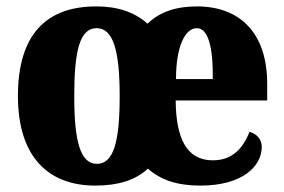

<svg xmlns="http://www.w3.org/2000/svg" viewBox="-20 -570 887 600"><path d="M278 10C349 10 404 -7 442 -43C482 -8 533 10 606 10C740 10 798 -52 798 -111C798 -136 781 -152 760 -158C739 -107 707 -69 645 -69C564 -69 530 -136 529 -256H815V-308C815 -467 730 -550 595 -550C529 -550 478 -532 441 -496C401 -532 348 -550 281 -550C121 -550 36 -458 36 -270C36 -82 129 10 278 10ZM283 -58C230 -58 212 -131 212 -270C212 -410 229 -482 282 -482C334 -482 354 -411 354 -270C354 -130 336 -58 283 -58ZM645 -323H530C530 -426 559 -482 595 -482C630 -482 646 -425 645 -323Z"/></svg>

Font: Noto Serif Tamil Condensed Black
Style: Regular
Weight: 900
Width: 3
Designer: Indian Type Foundry, Tom Grace, and the Monotype Design Team
Foundry: Monotype Imaging Inc.
Version: Version 2.004